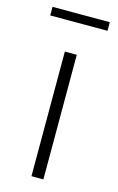

<svg xmlns="http://www.w3.org/2000/svg" viewBox="-109 -731 478 777"><g transform="rotate(15 130.5 -342.0)"><path d="M106 0H156V-522H106ZM11 -648H251V-684H11Z"/></g></svg>

Font: Montserrat Light
Style: Regular
Weight: 300
Designer: Julieta Ulanovsky
Foundry: Julieta Ulanovsky
Version: Version 7.200